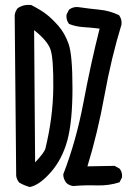

<svg xmlns="http://www.w3.org/2000/svg" viewBox="-20 -753 540 771"><path d="M100 -2Q77 -8 57 -20Q47 -32 45 -47L39 -692Q41 -708 51 -720Q74 -736 105 -733Q146 -712 168.5 -694Q191 -676 215.5 -648Q240 -620 255.5 -576.5Q271 -533 271 -399Q271 -265 250.5 -189.5Q230 -114 184.5 -62Q139 -10 100 -2ZM274 -6Q258 -8 247 -18Q234 -34 234 -53Q286 -187 315.5 -343.5Q345 -500 380 -638Q349 -642 316.5 -644Q284 -646 257 -657Q245 -673 247 -694L257 -714Q275 -728 298 -724Q339 -718 380 -714Q421 -710 458 -692Q470 -676 468 -655Q427 -521 399.5 -369.5Q372 -218 331 -85L440 -87L460 -76Q472 -62 470 -41L460 -21Q417 -7 369 -8.5Q321 -10 274 -6ZM162 -155Q193 -282 194 -401Q195 -520 182.5 -555Q170 -590 117 -632L121 -101Q156 -138 162 -155Z"/></svg>

Font: NaniFont Regular
Style: Regular
Weight: 400
Designer: Nanigashitei
Version: Version 1.036